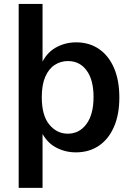

<svg xmlns="http://www.w3.org/2000/svg" viewBox="-20 -752 649 963"><path d="M73.7 190.4V-732.4H193.4V-419.9L186 -427.7Q210.9 -485.4 258.3 -512.5Q305.7 -539.6 361.8 -539.6Q427.7 -539.6 476.3 -506.3Q524.9 -473.1 551.8 -411.1Q578.6 -349.1 578.6 -262.7Q578.6 -177.2 551.5 -115.5Q524.4 -53.7 475.6 -20.8Q426.8 12.2 360.4 12.2Q304.7 12.2 257.1 -14.4Q209.5 -41 182.1 -102.1L193.4 -104.5V190.4ZM319.8 -81.5Q377.9 -81.5 413.6 -129.9Q449.2 -178.2 449.2 -265.6Q449.2 -351.1 414.6 -398.4Q379.9 -445.8 320.8 -445.8Q284.7 -445.8 254.6 -426.5Q224.6 -407.2 207 -366.9Q189.5 -326.7 189.5 -264.6Q189.5 -172.9 227.3 -127.2Q265.1 -81.5 319.8 -81.5Z"/></svg>

Font: Schibsted Grotesk SemiBold
Style: Regular
Weight: 600
Designer: Bakken & Baeck AS, Henrik Kongsvoll
Foundry: Schibsted ASA
Version: Version 1.100;gftools[0.9.25]